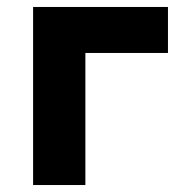

<svg xmlns="http://www.w3.org/2000/svg" viewBox="-20 -531 522 551"><path d="M75 0V-511H462V-379H225V0Z"/></svg>

Font: Overpass Black
Style: Regular
Weight: 900
Designer: Delve Withrington, Dave Bailey, Thomas Jockin
Foundry: Delve Fonts LLC
Version: Version 4.000; ttfautohint (v1.8.3)